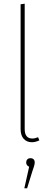

<svg xmlns="http://www.w3.org/2000/svg" viewBox="-20 -756 267 1034"><path d="M91 -61V-733L113 -736V-61Q113 -10 154 -10Q168 -10 185 -17L192 0Q170 10 152 10Q124 10 107.5 -8.5Q91 -27 91 -61ZM167 119Q167 129 162 143.5Q157 158 155 164L126 258H111L137 142Q121 135 121 119Q121 109 127 102.5Q133 96 144 96Q155 96 161 102Q167 108 167 119Z"/></svg>

Font: Fira Sans Extra Condensed Thin
Style: Regular
Weight: 250
Width: 1
Designer: Carrois Corporate & Edenspiekermann AG
Foundry: Carrois Corporate GbR & Edenspiekermann AG
Version: Version 4.203